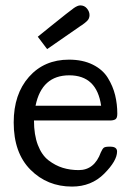

<svg xmlns="http://www.w3.org/2000/svg" viewBox="-20 -687 484 712"><path d="M30.8 -232.9Q30.8 -337.9 87.4 -401.9Q144 -465.8 235.8 -465.8Q286.6 -465.8 323.7 -447.5Q360.8 -429.2 379.9 -398.2Q398.9 -367.2 407 -334Q415 -300.8 415 -265.1Q415 -249 408 -244.6Q400.9 -240.2 388.2 -240.2H106Q106 -187 120.4 -149.4Q134.8 -111.8 159.9 -92.5Q185.1 -73.2 212.6 -64.7Q240.2 -56.2 272 -56.2Q330.1 -56.2 354 -122.1Q359.9 -135.3 365 -139.2Q370.1 -143.1 384.8 -143.1H389.2Q414.1 -143.1 414.1 -125Q414.1 -90.8 366.5 -43Q318.8 4.9 247.1 4.9Q155.3 4.9 93 -57.6Q30.8 -120.1 30.8 -232.9ZM111.8 -294.9H355Q338.9 -407.7 236.8 -407.7Q134.8 -407.7 111.8 -294.9ZM120.1 -550.8Q138.2 -564.9 166 -587.9Q239.3 -647 253.7 -657Q268.1 -667 277.8 -667Q293 -667 302.5 -655.5Q312 -644 312 -630.9Q312 -625 309.6 -618.9Q307.1 -612.8 302 -608.4Q296.9 -604 293.5 -601.1Q290 -598.1 284.2 -594.2L278.8 -590.8Q159.7 -507.8 154.8 -504.9Z"/></svg>

Font: CMU Concrete
Style: Roman
Weight: 500
Version: Version 0.7.0